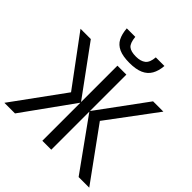

<svg xmlns="http://www.w3.org/2000/svg" viewBox="-241 -1114 1291 1291"><g transform="rotate(45 405.0 -468.0)"><path d="M587 -936Q583 -886 563.5 -852Q544 -818 505.5 -801Q467 -784 406 -784Q343 -784 305.5 -801Q268 -818 250.5 -851.5Q233 -885 229 -936H310Q315 -882 336.5 -863.5Q358 -845 407 -845Q451 -845 476 -864.5Q501 -884 505 -936ZM268 -367 11 -714H109L362 -368V-714H447V-368L701 -714H799L541 -368L808 0H707L447 -362V0H362V-362L102 0H1Z"/></g></svg>

Font: Noto Sans Display
Style: Regular
Weight: 400
Designer: Monotype Design Team
Foundry: Monotype Imaging Inc.
Version: Version 2.003